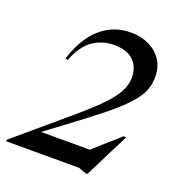

<svg xmlns="http://www.w3.org/2000/svg" viewBox="-139 -836 893 962"><g transform="rotate(20 307.0 -355.5)"><path d="M144.5 -487.5 132 -491Q168.5 -607 236.5 -666.5Q304.5 -726 396 -726Q451 -726 494 -705.2Q537 -684.5 561.8 -646.8Q586.5 -609 586.5 -558Q586.5 -524.5 576.5 -494Q566.5 -463.5 539.5 -429Q512.5 -394.5 462.5 -350.2Q412.5 -306 332.5 -245.5L143 -103.5H402.5L539 -224.5H553L433 15H422.5L384 0H-6L-3.5 -9.5L272.5 -244Q356 -315 400.2 -362.5Q444.5 -410 461 -445.5Q477.5 -481 477.5 -515.5Q477.5 -569.5 443.5 -604Q409.5 -638.5 338 -638.5Q278 -638.5 227.5 -604.8Q177 -571 144.5 -487.5Z"/></g></svg>

Font: Newsreader Display Medium
Style: Italic
Weight: 500
Italic angle: -17°
Designer: Hugues Gentile
Foundry: Production Type
Version: Version 1.001